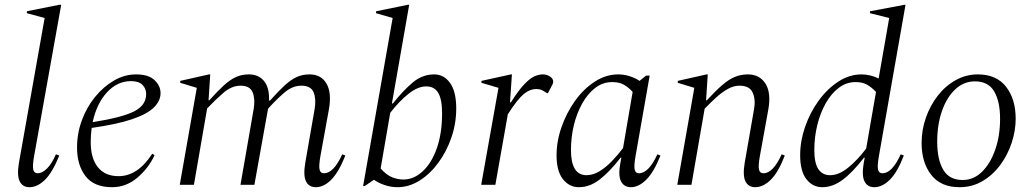

<svg xmlns="http://www.w3.org/2000/svg" viewBox="-20 -770 4297 800"><path d="M103 10Q74 10 62 -14.5Q50 -39 59 -92L166 -695L92 -715V-723L226 -750H235L122 -119Q115 -79 118.5 -63.5Q122 -48 137 -48Q156 -48 176 -68Q196 -88 213 -127L227 -122Q199 -52 167.5 -21Q136 10 103 10Z M447 10Q372 10 336.5 -36Q301 -82 301 -155Q301 -214 321 -268.5Q341 -323 376 -366Q411 -409 455 -434.5Q499 -460 547 -460Q599 -460 624 -436Q649 -412 649 -382Q649 -350 621.5 -322.5Q594 -295 531 -273.5Q468 -252 362 -237Q358 -208 358 -178Q358 -110 388 -73Q418 -36 474 -36Q554 -36 614 -129H616L624 -123Q598 -68 551.5 -29Q505 10 447 10ZM526 -432Q469 -432 426 -385.5Q383 -339 366 -261Q487 -280 538 -305.5Q589 -331 589 -378Q589 -401 573.5 -416.5Q558 -432 526 -432Z M729 0 800 -404 731 -425V-433L851 -460H856L849 -352H852Q887 -391 913 -414.5Q939 -438 963 -449Q987 -460 1017 -460Q1058 -460 1080.5 -432Q1103 -404 1101 -351H1105Q1140 -390 1166 -414Q1192 -438 1216 -449Q1240 -460 1270 -460Q1318 -460 1340.5 -421.5Q1363 -383 1350 -312L1315 -119Q1308 -79 1311.5 -63.5Q1315 -48 1330 -48Q1370 -48 1406 -127L1419 -122Q1391 -52 1360 -21Q1329 10 1296 10Q1267 10 1255 -14.5Q1243 -39 1252 -92L1291 -316Q1298 -356 1287 -384.5Q1276 -413 1235 -413Q1198 -413 1163 -382.5Q1128 -352 1097 -317L1096 -312L1040 0H982L1037 -316Q1044 -356 1033 -384.5Q1022 -413 982 -413Q945 -413 910 -382.5Q875 -352 843 -318L788 0Z M1636 10Q1610 10 1584 1.5Q1558 -7 1538 -21L1500 5H1493L1616 -695L1547 -715V-723L1679 -750H1685L1613 -339H1617Q1660 -393 1700 -426.5Q1740 -460 1789 -460Q1830 -460 1855.5 -424Q1881 -388 1881 -318Q1881 -256 1861 -197.5Q1841 -139 1806.5 -92Q1772 -45 1728 -17.5Q1684 10 1636 10ZM1756 -410Q1721 -410 1682 -379Q1643 -348 1606 -300L1566 -68Q1590 -41 1613.5 -31.5Q1637 -22 1661 -22Q1704 -22 1741 -56Q1778 -90 1800 -152Q1822 -214 1822 -298Q1822 -356 1806 -383Q1790 -410 1756 -410Z M1985 0 2057 -404 1986 -425V-433L2109 -460H2113L2105 -344H2109Q2142 -396 2166 -420.5Q2190 -445 2208 -452.5Q2226 -460 2241 -460Q2259 -460 2272 -451Q2285 -442 2285 -430Q2285 -424 2282 -418L2263 -382H2259L2246 -390Q2233 -399 2215 -399Q2187 -399 2161 -377Q2135 -355 2096 -294L2044 0Z M2392 10Q2352 10 2325.5 -23.5Q2299 -57 2299 -123Q2299 -182 2320 -241.5Q2341 -301 2376.5 -350.5Q2412 -400 2458.5 -430Q2505 -460 2556 -460Q2580 -460 2603.5 -452.5Q2627 -445 2645 -433L2672 -455H2687L2628 -119Q2621 -79 2624.5 -63.5Q2628 -48 2642 -48Q2683 -48 2719 -127L2732 -122Q2704 -52 2672.5 -21Q2641 10 2609 10Q2580 10 2567.5 -14.5Q2555 -39 2565 -92L2569 -113H2566Q2519 -53 2478 -21.5Q2437 10 2392 10ZM2359 -145Q2359 -40 2424 -40Q2451 -40 2478 -56.5Q2505 -73 2529.5 -98.5Q2554 -124 2576 -153L2616 -387Q2599 -406 2579.5 -417Q2560 -428 2531 -428Q2492 -428 2460.5 -404Q2429 -380 2406 -339Q2383 -298 2371 -248Q2359 -198 2359 -145Z M2802 0 2873 -404 2804 -425V-433L2924 -460H2929L2922 -352H2925Q2961 -391 2988 -414.5Q3015 -438 3040.5 -449Q3066 -460 3096 -460Q3145 -460 3169.5 -421.5Q3194 -383 3181 -312L3146 -119Q3139 -79 3142.5 -63.5Q3146 -48 3161 -48Q3201 -48 3237 -127L3250 -122Q3223 -52 3191.5 -21Q3160 10 3127 10Q3098 10 3086 -14.5Q3074 -39 3083 -92L3122 -316Q3129 -356 3116 -384.5Q3103 -413 3061 -413Q3036 -413 3011 -398.5Q2986 -384 2962 -362Q2938 -340 2916 -317L2861 0Z M3406 10Q3366 10 3340 -23.5Q3314 -57 3314 -123Q3314 -182 3334.5 -241.5Q3355 -301 3391 -350.5Q3427 -400 3473 -430Q3519 -460 3570 -460Q3588 -460 3606.5 -455.5Q3625 -451 3641 -443L3685 -695L3605 -715V-723L3748 -750H3753L3642 -119Q3635 -79 3638.5 -63.5Q3642 -48 3657 -48Q3697 -48 3733 -127L3746 -122Q3719 -52 3687.5 -21Q3656 10 3623 10Q3594 10 3582 -14.5Q3570 -39 3579 -92L3583 -113H3580Q3531 -50 3490 -20Q3449 10 3406 10ZM3373 -145Q3373 -90 3390 -65Q3407 -40 3439 -40Q3475 -40 3514 -71.5Q3553 -103 3589 -151L3630 -387Q3611 -407 3592 -417.5Q3573 -428 3545 -428Q3507 -428 3475.5 -404.5Q3444 -381 3421 -340.5Q3398 -300 3385.5 -249.5Q3373 -199 3373 -145Z M3978 10Q3900 10 3860 -41.5Q3820 -93 3820 -174Q3820 -229 3838 -280Q3856 -331 3887.5 -371.5Q3919 -412 3962 -436Q4005 -460 4054 -460Q4132 -460 4172 -408.5Q4212 -357 4212 -275Q4212 -226 4195.5 -175.5Q4179 -125 4148 -83Q4117 -41 4074 -15.5Q4031 10 3978 10ZM3991 -20Q4037 -20 4072 -54.5Q4107 -89 4127 -147Q4147 -205 4147 -275Q4147 -347 4122.5 -389Q4098 -431 4042 -431Q3996 -431 3960.5 -398Q3925 -365 3905 -308Q3885 -251 3885 -179Q3885 -106 3910 -63Q3935 -20 3991 -20Z"/></svg>

Font: Spectral Light
Style: Italic
Weight: 300
Italic angle: -10°
Designer: Jean-Baptiste Levee
Foundry: Production Type
Version: Version 2.001